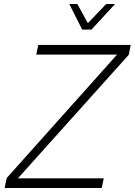

<svg xmlns="http://www.w3.org/2000/svg" viewBox="-20 -933 669 953"><path d="M3 0 13 -49 561 -662H160L170 -710H629L619 -661L69 -48H495L485 0ZM551 -913 434 -786H388L324 -913H364L416 -818L507 -913Z"/></svg>

Font: Geist Mono ExtraLight
Style: Italic
Weight: 200
Italic angle: -12°
Monospace: yes
Designer: Basement.studio, Andrés Briganti, Mateo Zaragoza
Foundry: Basement.studio, Vercel, Andrés Briganti, Guido Ferreyra, Mateo Zaragoza
Version: Version 1.500; ttfautohint (v1.8.4.7-5d5b)